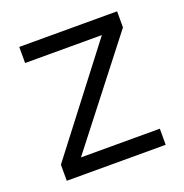

<svg xmlns="http://www.w3.org/2000/svg" viewBox="-98 -595 657 684"><g transform="rotate(-20 230.0 -253.0)"><path d="M417 -506H46V-445H337L42 -61V0H417V-61H118L417 -445Z"/></g></svg>

Font: Arthouse Owned
Style: Regular
Weight: 400
Designer: Jeremy Tribby
Foundry: Tribby Type
Version: Version 1.000;PS 001.000;hotconv 1.0.88;makeotf.lib2.5.64775